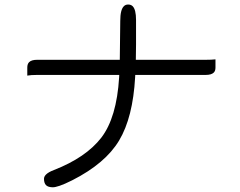

<svg xmlns="http://www.w3.org/2000/svg" viewBox="-20 -773 1040 831"><path d="M568.8 -686.5Q568.8 -731.4 554.2 -746.1Q546.9 -753.4 534.7 -753.4Q522.9 -753.4 516.1 -746.1Q500.5 -731 500.5 -682.6L498.5 -514.2H140.6Q116.2 -514.2 106 -503.9Q98.1 -496.1 98.1 -480.5V-445.8Q113.8 -448.7 140.6 -448.7H496.1L495.6 -438Q484.9 -263.7 418.5 -177.2Q352.1 -91.3 213.4 -37.1Q189.9 -28.3 179.2 -17.6Q170.4 -8.8 170.4 1Q170.4 19.5 179.4 28.6Q188.5 37.6 209 37.6Q218.8 37.6 238.5 31Q258.3 24.4 292.5 7.3Q436 -65.4 495.6 -165Q555.2 -264.6 564.9 -439L565.4 -448.7H870.1Q895 -448.7 905.3 -459Q912.6 -466.3 912.6 -480.5V-516.1Q897 -514.2 870.1 -514.2H567.9L568.8 -580.1Z"/></svg>

Font: YuPearl-ExtraLight
Style: ExtraLight
Weight: 200
Designer: Max Yao
Foundry: Max-Everyday
Version: Version 1.011; ttfautohint (v1.8.3)